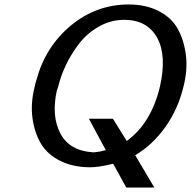

<svg xmlns="http://www.w3.org/2000/svg" viewBox="-20 -732 857 862"><path d="M136 -344Q139 -359 143 -371Q183 -521 296.5 -616Q410 -711 556 -712Q635 -712 692.5 -682.5Q750 -653 778 -602.5Q806 -552 814.5 -485.5Q823 -419 804 -344Q780 -243 722.5 -162Q665 -81 587 -35L673 110H547L488 3Q424 19 386 19Q308 19 250 -10Q192 -39 163 -88.5Q134 -138 125.5 -204Q117 -270 136 -344ZM241 -342Q239 -337 235 -325Q210 -210 251.5 -132Q293 -54 400 -48Q427 -50 455 -58L379 -199H487L549 -99Q659 -179 698 -343Q729 -480 687 -560Q642 -643 538 -643Q477 -643 423.5 -612.5Q370 -582 334 -534.5Q298 -487 275 -438Q252 -389 241 -342Z"/></svg>

Font: Coval
Style: Italic
Weight: 400
Foundry: Context Ltd
Version: Version 001.000